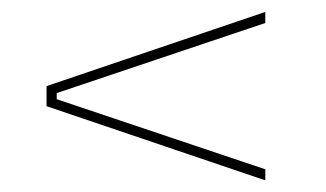

<svg xmlns="http://www.w3.org/2000/svg" viewBox="-20 -478 560 330"><path d="M77.5 -318V-307.5L436 -187V-168L60 -295.5V-330L436 -457.5V-438.5Z"/></svg>

Font: Anek Gurmukhi Thin
Style: Regular
Weight: 250
Designer: Sarang Kulkarni (Gurmukhi), Yesha Goshar (Latin)
Foundry: Ek Type
Version: Version 1.003